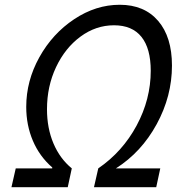

<svg xmlns="http://www.w3.org/2000/svg" viewBox="-20 -785 785 805"><path d="M46 -79H199V-83Q146 -129 118 -194.5Q90 -260 90 -337Q90 -446 145 -545Q200 -644 291 -704.5Q382 -765 482 -765Q585 -765 643 -697.5Q701 -630 701 -510Q701 -382 637 -264.5Q573 -147 466 -79H652L635 0H374L392 -79Q494 -149 553 -259Q612 -369 612 -488Q612 -582 573 -630.5Q534 -679 458 -679Q382 -679 317.5 -631.5Q253 -584 215 -503.5Q177 -423 177 -327Q177 -248 204 -184Q231 -120 281 -79L264 0H28Z"/></svg>

Font: Lobster
Style: Regular
Weight: 400
Designer: Impallari Type
Foundry: Impallari Type
Version: Version 2.100